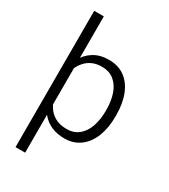

<svg xmlns="http://www.w3.org/2000/svg" viewBox="-228 -855 1021 1163"><g transform="rotate(30 283.0 -273.5)"><path d="M305.7 9.8Q257.3 9.8 219.7 -5.4Q182.1 -20.5 155.5 -48.8Q128.9 -77.1 113 -115.5Q97.2 -153.8 90.8 -200.7V-315.4Q100.1 -382.8 126.5 -432.6Q152.8 -482.4 197 -510.3Q241.2 -538.1 304.2 -538.1Q369.6 -538.1 415 -504.9Q460.4 -471.7 484.4 -411.1Q508.3 -350.6 508.3 -269V-258.8Q508.3 -180.2 484.6 -119.6Q460.9 -59.1 415.5 -24.7Q370.1 9.8 305.7 9.8ZM76.7 203.1V-750H144V203.1ZM288.6 -46.4Q340.3 -46.4 374 -75Q407.7 -103.5 424.1 -151.6Q440.4 -199.7 440.4 -258.8V-269Q440.4 -328.1 424.1 -376.2Q407.7 -424.3 373.8 -452.4Q339.8 -480.5 287.6 -480.5Q248 -480.5 219.7 -467Q191.4 -453.6 172.4 -431.6Q153.3 -409.7 142.1 -383.3Q130.9 -356.9 125.5 -331.1V-182.6Q135.3 -146 154.8 -115Q174.3 -84 207.3 -65.2Q240.2 -46.4 288.6 -46.4Z"/></g></svg>

Font: Heebo Light
Style: Regular
Weight: 300
Designer: Oded Ezer
Foundry: Ezer Type House
Version: Version 3.100